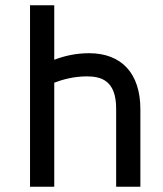

<svg xmlns="http://www.w3.org/2000/svg" viewBox="-20 -709 620 729"><path d="M318 -507C267 -507 222 -496 186 -482V-689H94V0H186V-395C217 -407 261 -419 309 -419C361 -419 421 -406 421 -297V0H513V-294C513 -430 442 -507 318 -507Z"/></svg>

Font: Maven Pro
Style: Medium
Weight: 500
Designer: Joe Prince
Foundry: Joe Prince
Version: Version 1.003